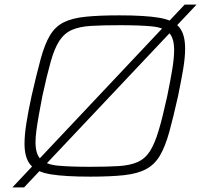

<svg xmlns="http://www.w3.org/2000/svg" viewBox="-20 -763 884 838"><path d="M34 55 786 -743H838L85 55ZM374 8Q265 8 202.5 -2Q140 -12 113.5 -43Q87 -74 87 -135Q87 -173 95 -224.5Q103 -276 118 -345Q140 -441 157.5 -505.5Q175 -570 198 -608.5Q221 -647 258 -665.5Q295 -684 354 -690Q413 -696 501 -696Q613 -696 675 -685.5Q737 -675 762.5 -644Q788 -613 788 -551Q788 -512 779.5 -461.5Q771 -411 757 -343Q736 -249 718.5 -186Q701 -123 678 -84Q655 -45 618 -25Q581 -5 522 1.5Q463 8 374 8ZM372 -35Q446 -35 496.5 -38Q547 -41 580 -55.5Q613 -70 634 -102.5Q655 -135 672.5 -193.5Q690 -252 710 -344Q724 -412 732 -461Q740 -510 740 -545Q740 -598 717 -620.5Q694 -643 642 -648Q590 -653 503 -653Q428 -653 377.5 -650Q327 -647 294 -632.5Q261 -618 239.5 -585.5Q218 -553 201.5 -494.5Q185 -436 165 -344Q156 -298 149.5 -261Q143 -224 139 -194.5Q135 -165 135 -142Q135 -90 158 -67.5Q181 -45 233 -40Q285 -35 372 -35Z"/></svg>

Font: Saira Expanded ExtraLight
Style: Italic
Weight: 250
Width: 7
Italic angle: -12°
Designer: Hector Gatti with collaboration of the Omnibus-Type team
Foundry: Omnibus-Type
Version: Version 1.101